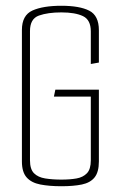

<svg xmlns="http://www.w3.org/2000/svg" viewBox="-20 -644 415 666"><path d="M193 2Q151 2 120 -4Q89 -10 72.5 -28.5Q56 -47 56 -84V-540Q56 -591 92.5 -607.5Q129 -624 193 -624Q256 -624 289.5 -607Q323 -590 323 -539V-427L295 -422V-535Q295 -575 268 -588Q241 -601 193 -601Q146 -601 115 -590Q84 -579 84 -536V-88Q84 -57 98 -43Q112 -29 137 -25Q162 -21 193 -21Q223 -21 245.5 -25Q268 -29 281.5 -43Q295 -57 295 -88V-309H167L172 -333H323V-84Q323 -47 308 -28.5Q293 -10 264 -4Q235 2 193 2Z"/></svg>

Font: Smooch Sans Thin ExtraLight
Style: Regular
Weight: 250
Version: Version 1.010